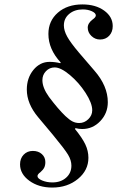

<svg xmlns="http://www.w3.org/2000/svg" viewBox="-20 -698 540 860"><path d="M317.9 -124 315.9 -120.1Q348.6 -80.1 362.3 -51Q376 -22 376 8.8Q376 64.9 329.1 103.5Q282.2 142.1 213.9 142.1Q153.3 142.1 111.6 111.8Q69.8 81.5 69.8 38.1Q69.8 11.7 85.9 -5.1Q102.1 -22 127 -22Q151.9 -22 167.5 -7.8Q183.1 6.3 183.1 27.8Q183.1 42.5 178.2 52.5Q173.3 62.5 161.1 73.2Q147.9 82.5 147.9 90.8Q147.9 101.6 168.7 110.4Q189.5 119.1 214.8 119.1Q252 119.1 275.9 98.1Q299.8 77.1 299.8 43.9Q299.8 20 284.9 -4.9Q270 -29.8 216.8 -94.2L150.9 -172.9Q100.1 -233.4 100.1 -296.9Q100.1 -348.6 129.6 -384.8Q159.2 -420.9 202.1 -420.9Q225.6 -420.9 250 -415L252 -418Q196.8 -477.5 196.8 -545.9Q196.8 -604.5 239.3 -641.4Q281.7 -678.2 349.1 -678.2Q408.2 -678.2 446.5 -650.6Q484.9 -623 484.9 -581.1Q484.9 -554.7 469 -537.8Q453.1 -521 428.2 -521Q405.8 -521 389.4 -536.9Q373 -552.7 373 -574.2Q373 -594.2 395 -610.8Q409.2 -620.6 409.2 -628.9Q409.2 -639.6 391.4 -647.7Q373.5 -655.8 351.1 -655.8Q314 -655.8 290 -635.7Q266.1 -615.7 266.1 -584Q266.1 -561 281 -533.9Q295.9 -506.8 334 -461.9L402.8 -381.8Q462.9 -313 462.9 -240.2Q462.9 -190.9 429.2 -155.5Q395.5 -120.1 348.1 -120.1Q334 -120.1 317.9 -124ZM225.1 -396Q202.1 -396 186 -379.4Q169.9 -362.8 169.9 -338.9Q169.9 -305.2 199.2 -264.2Q240.2 -209.5 272.9 -178.2Q291 -161.1 304.7 -154.1Q318.4 -147 335 -147Q357.9 -147 375.5 -164.1Q393.1 -181.2 393.1 -204.1Q393.1 -235.8 363.3 -282Q333.5 -328.1 293 -362.1Q252.4 -396 225.1 -396Z"/></svg>

Font: Accordance
Style: Bold-Italic
Weight: 700
Italic angle: -11°
Version: Version 1.2 (build January 31, 2020) Miklal Software Solutio